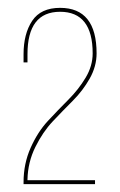

<svg xmlns="http://www.w3.org/2000/svg" viewBox="-20 -820 306 489"><path d="M133 -800Q226 -800 226 -684Q226 -651 208.5 -620Q191 -589 165.5 -563.5Q140 -538 114.5 -511Q89 -484 70 -445.5Q51 -407 50 -363V-361H222V-351H40V-356Q40 -403 58 -443.5Q76 -484 102 -512Q128 -540 154 -566Q180 -592 198 -622Q216 -652 216 -684Q216 -790 133 -790Q50 -790 50 -682V-661H40V-682Q40 -734 62 -767Q84 -800 133 -800Z"/></svg>

Font: Bebas Neue Thin
Style: Regular
Weight: 200
Designer: Ryoichi Tsunekawa
Foundry: Ryoichi Tsunekawa
Version: Version 1.003;PS 001.003;hotconv 1.0.70;makeotf.lib2.5.58329